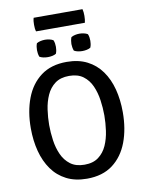

<svg xmlns="http://www.w3.org/2000/svg" viewBox="-105 -1063 869 1148"><g transform="rotate(-10 329.0 -488.5)"><path d="M161 -342Q161 -296.5 167.8 -249Q174.5 -201.5 192.5 -161.5Q210.5 -121.5 243.5 -96.8Q276.5 -72 329 -72Q381.5 -72 414.2 -96.8Q447 -121.5 464.8 -161.5Q482.5 -201.5 489.2 -249Q496 -296.5 496 -342Q496 -387.5 489.2 -434.8Q482.5 -482 464.8 -522Q447 -562 414.2 -586.5Q381.5 -611 329 -611Q276.5 -611 243.5 -586.5Q210.5 -562 192.5 -522Q174.5 -482 167.8 -434.8Q161 -387.5 161 -342ZM49.5 -342Q49.5 -443 79.8 -523Q110 -603 172 -649.5Q234 -696 329 -696Q400.5 -696 453 -669.2Q505.5 -642.5 540 -594.2Q574.5 -546 591.2 -481.8Q608 -417.5 608 -342Q608 -240.5 577.8 -160.2Q547.5 -80 485.8 -33.5Q424 13 329 13Q257.5 13 204.8 -14Q152 -41 117.8 -89.2Q83.5 -137.5 66.5 -202Q49.5 -266.5 49.5 -342ZM433.5 -743.5Q420.5 -743.5 407 -746.2Q393.5 -749 383.5 -755Q379.5 -765.5 377.8 -776.5Q376 -787.5 376 -796Q376 -805 377.8 -816Q379.5 -827 383.5 -837Q393.5 -843 407 -846Q420.5 -849 433.5 -849Q446.5 -849 460.2 -846Q474 -843 483.5 -837Q488 -827 489.5 -816Q491 -805 491 -796Q491 -787.5 489.5 -776.5Q488 -765.5 483.5 -755Q474 -749 460.2 -746.2Q446.5 -743.5 433.5 -743.5ZM224.5 -743.5Q211.5 -743.5 197.8 -746.2Q184 -749 174 -755Q170 -765.5 168.5 -776.5Q167 -787.5 167 -796Q167 -805 168.5 -816Q170 -827 174 -837Q184 -843 197.8 -846Q211.5 -849 224.5 -849Q237.5 -849 251.2 -846Q265 -843 274.5 -837Q279 -827 280.5 -816Q282 -805 282 -796Q282 -787.5 280.5 -776.5Q279 -765.5 274.5 -755Q265 -749 251.2 -746.2Q237.5 -743.5 224.5 -743.5ZM181 -907.5Q178 -917.5 177 -926.8Q176 -936 176 -948.5Q176 -960 177 -969.8Q178 -979.5 181 -990H477.5Q480 -979.5 481 -970.8Q482 -962 482 -949Q482 -926 477.5 -907.5Z"/></g></svg>

Font: Signika Light
Style: Regular
Weight: 400
Version: Version 2.003;gftools[0.9.32]